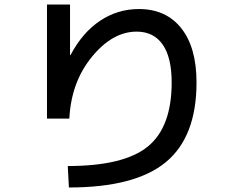

<svg xmlns="http://www.w3.org/2000/svg" viewBox="-20 -780 1040 850"><path d="M290 -760V-536H292Q345 -636 423 -688Q501 -740 595 -740Q715 -740 782.5 -655Q850 -570 850 -415Q850 -174 714 -62Q578 50 285 50L280 -45Q528 -45 634 -131Q740 -217 740 -415Q740 -526 700 -583Q660 -640 585 -640Q478 -640 386.5 -528Q295 -416 287 -255H188V-760Z"/></svg>

Font: Mplus 1p Medium
Style: Regular
Weight: 500
Version: Version 1.061